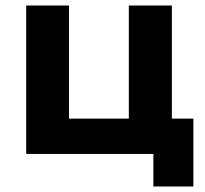

<svg xmlns="http://www.w3.org/2000/svg" viewBox="-20 -558 744 696"><path d="M681 -128V118H536V0H75V-538H230V-128H447V-538H603V-128Z"/></svg>

Font: Montserrat Alternates
Style: Bold
Weight: 700
Designer: Julieta Ulanovsky
Foundry: Julieta Ulanovsky
Version: Version 7.200